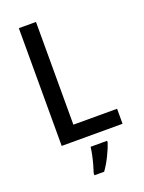

<svg xmlns="http://www.w3.org/2000/svg" viewBox="-171 -845 822 1094"><g transform="rotate(-20 240.0 -297.5)"><path d="M87 -51V-765H191V-142H456V-51ZM340 20Q330 51 309 94Q288 137 264 170H205V158Q211 140 218.5 113.5Q226 87 232 59Q238 31 240 10H340Z"/></g></svg>

Font: Noto Sans Tamil UI SemiCondensed Medium
Style: Regular
Weight: 500
Width: 4
Designer: Jelle Bosma - Monotype Design Team
Foundry: Monotype Imaging Inc.
Version: Version 2.004; ttfautohint (v1.8.4.7-5d5b)